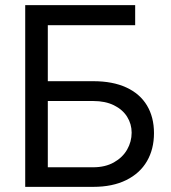

<svg xmlns="http://www.w3.org/2000/svg" viewBox="-20 -727 667 747"><path d="M78.1 -707H505.9V-628.9H166V-411.1H342.8Q418.5 -411.1 471.4 -386.7Q524.4 -362.3 551.8 -316.7Q579.1 -271 579.1 -209Q579.1 -147 551.8 -99.9Q524.4 -52.7 471.2 -26.4Q418 0 342.8 0H78.1ZM492.2 -210.9Q492.2 -244.6 474.6 -272.7Q457 -300.8 423.3 -317.4Q389.6 -334 342.8 -334H166V-76.2H342.8Q389.2 -76.2 423.1 -95.2Q457 -114.3 474.6 -145Q492.2 -175.8 492.2 -210.9Z"/></svg>

Font: WEMIX Pretendard
Style: Regular
Weight: 400
Designer: Base glyphs from Inter by Rasmus Andersson; Hangeul glyphs from Noto Sans CJK(Source Han Sans) by Jang Soo-young and Kan
Foundry: Kil Hyung-jin
Version: Version 1.000